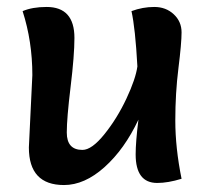

<svg xmlns="http://www.w3.org/2000/svg" viewBox="-20 -526 592 552"><path d="M63 -102 73 -310Q73 -407 45 -494Q73 -506 114 -506Q194 -506 194 -417Q194 -367 183 -276.5Q172 -186 172 -145Q172 -95 217 -95Q244 -95 280.5 -140.5Q317 -186 343.5 -242.5Q370 -299 375 -335Q369 -445 358 -494Q390 -506 423.5 -506Q457 -506 479.5 -485Q502 -464 502 -433Q502 -402 493 -330Q484 -258 484 -179.5Q484 -101 502 -12Q463 0 432 0Q370 0 370 -82Q370 -118 378 -182Q338 -97 280.5 -45.5Q223 6 164 6Q63 6 63 -102Z"/></svg>

Font: Salsa
Style: Regular
Weight: 400
Designer: John Vargas Beltrn
Foundry: John Vargas Beltran
Version: Version 1.002